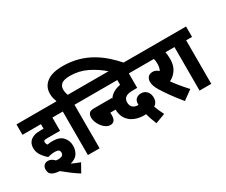

<svg xmlns="http://www.w3.org/2000/svg" viewBox="-152 -1344 2260 1918"><g transform="rotate(-30 978.0 -385.0)"><path d="M194 -193Q172 -193 151 -189.5Q130 -186 112 -181Q76 -211 51 -249Q26 -287 26 -332Q26 -385 60 -416Q76 -430 103 -440Q130 -450 184 -450H213V-502H0V-622H421V-502H345V-349H192Q177 -349 170.5 -347.5Q164 -346 160 -342Q155 -338 155 -327Q155 -317 158.5 -308.5Q162 -300 168 -292Q196 -298 227 -298Q308 -298 346 -256.5Q384 -215 384 -155Q384 -104 359 -65.5Q334 -27 273 -12Q327 13 370 28L315 126Q270 98 227 65.5Q184 33 141 -2Q88 -5 57 -22.5Q26 -40 26 -85Q26 -116 44 -133Q62 -150 88 -150Q128 -150 162 -113Q174 -111 186 -111Q220 -111 234.5 -122Q249 -133 249 -154Q249 -173 237 -183Q225 -193 194 -193Z M465 -502H409V-622H462Q454 -643 448 -667Q442 -691 442 -720Q442 -800 504 -848Q566 -896 690 -896Q786 -896 866.5 -873Q947 -850 1015 -810Q1083 -770 1139 -719.5Q1195 -669 1242 -615H1070Q990 -686 899 -730.5Q808 -775 707 -775Q635 -775 606.5 -752.5Q578 -730 578 -689Q578 -671 581.5 -654Q585 -637 591 -622H668V-502H600V0H465Z M656 -622H958V-502H656ZM871 -255V-223Q871 -147 810 -147Q785 -147 761.5 -162Q738 -177 719.5 -201.5Q701 -226 690 -253.5Q679 -281 679 -306Q679 -336 693.5 -355Q708 -374 751 -374H958V-255Z M1217 67Q1203 32 1191.5 -0.5Q1180 -33 1173 -63Q1160 -62 1149 -62Q1093 -62 1043 -82.5Q993 -103 962 -147Q931 -191 931 -263Q931 -310 945.5 -342Q960 -374 984 -397Q1026 -435 1094 -447V-502H906V-622H1357V-502H1227V-335H1184Q1145 -335 1122.5 -329.5Q1100 -324 1086 -310Q1077 -301 1072 -288.5Q1067 -276 1067 -259Q1067 -223 1088 -202Q1109 -181 1153 -181Q1153 -187 1153 -192Q1153 -231 1175.5 -250Q1198 -269 1230 -269Q1272 -269 1297 -240.5Q1322 -212 1322 -170Q1322 -138 1310 -118Q1298 -98 1280 -87Q1290 -60 1303 -31Q1316 -2 1330 25Z M1681 -60 1574 17Q1514 -56 1474 -112Q1434 -168 1405 -215Q1386 -246 1376.5 -272Q1367 -298 1367 -323Q1367 -352 1384 -374.5Q1401 -397 1440 -397Q1476 -397 1506 -368Q1523 -398 1523 -443Q1523 -476 1516 -502H1345V-622H1709V-502H1649Q1652 -487 1654.5 -467Q1657 -447 1657 -422Q1657 -350 1626.5 -302Q1596 -254 1543 -227Q1569 -191 1605.5 -146.5Q1642 -102 1681 -60Z M1888 -502V0H1753V-502H1697V-622H1956V-502Z"/></g></svg>

Font: Noto Sans ExtraCondensed ExtraBold
Style: Regular
Weight: 800
Width: 2
Designer: Monotype Design Team
Foundry: Monotype Imaging Inc.
Version: Version 2.013; ttfautohint (v1.8.4.7-5d5b)